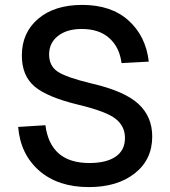

<svg xmlns="http://www.w3.org/2000/svg" viewBox="-20 -746 694 782"><path d="M342 16Q216 16 139.5 -51Q63 -118 54 -229L165 -236Q185 -82 344 -82Q413 -82 451 -108Q489 -134 489 -184Q489 -232 451 -262Q413 -292 301 -319Q172 -350 120.5 -394Q69 -438 69 -520Q69 -613 135.5 -669.5Q202 -726 315 -726Q433 -726 503.5 -662.5Q574 -599 586 -495L475 -489Q467 -553 425.5 -590.5Q384 -628 313 -628Q252 -628 216 -599.5Q180 -571 180 -524Q180 -478 214.5 -454.5Q249 -431 353 -406Q487 -375 543.5 -323Q600 -271 600 -190Q600 -96 529 -40Q458 16 342 16Z"/></svg>

Font: Txt Sans Medium
Style: Regular
Weight: 500
Designer: Open Source
Foundry: XRLN
Version: Version 1.0